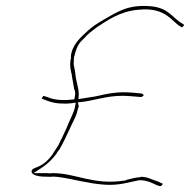

<svg xmlns="http://www.w3.org/2000/svg" viewBox="-20 -631 643 651"><path d="M122 -296H123L144 -288C159 -283 174 -280 190 -280H191C201 -279 212 -280 223 -281L237 -283L233 -263C230 -251 224 -240 220 -230L211 -210C204 -191 195 -175 188 -159L187 -158L180 -143C178 -137 174 -133 171 -128L162 -114C156 -102 141 -87 134 -81C106 -58 87 -64 87 -49C87 -39 106 -32 133 -32C143 -32 152 -31 156 -32H157C163 -32 170 -32 177 -31C230 -24 276 -9 332 -5C383 -1 415 -13 452 -20H454C478 -20 497 -10 512 -3L521 0C526 1 530 -3 531 -6C531 -7 532 -9 529 -10H527L517 -15C510 -18 504 -19 495 -23C483 -28 468 -33 455 -31V-30H454C444 -30 423 -25 408 -21V-20L404 -19C296 -2 238 -44 159 -44C154 -43 145 -43 137 -44H94L127 -66C143 -77 158 -92 171 -109C173 -114 177 -119 182 -125C197 -151 208 -177 223 -208L232 -227C238 -238 242 -252 245 -264L247 -271L244 -284L263 -286C312 -293 356 -311 422 -305L458 -302C461 -302 459 -302 462 -304H463C471 -308 465 -312 460 -314L428 -317C378 -321 347 -314 303 -304L246 -295L247 -308C248 -333 237 -355 235 -385L232 -402C231 -406 229 -413 230 -420L231 -439L232 -440C236 -457 242 -477 254 -490L266 -502C277 -515 294 -528 306 -537C343 -561 386 -593 450 -598C545 -608 564 -554 594 -540H595L594 -539C600 -537 606 -546 602 -549C564 -568 555 -605 489 -610C414 -616 378 -591 331 -564C310 -552 291 -539 278 -527C251 -502 224 -479 220 -438H221V-437C218 -424 217 -410 219 -399L222 -382H223V-380C225 -362 228 -353 231 -331C233 -325 237 -318 234 -305L232 -294H230C218 -293 206 -291 191 -292C178 -292 164 -294 151 -298H149V-299L131 -305C129 -305 129 -306 127 -306C124 -301 120 -296 122 -296ZM180 -143V-144ZM223 -207V-208ZM520 0H521Z"/></svg>

Font: Stray Cat
Style: HlExtObl
Weight: 100
Version: Version 1.0